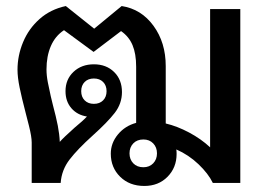

<svg xmlns="http://www.w3.org/2000/svg" viewBox="-20 -606 886 636"><path d="M776 -576V0H685Q670 -31 637.5 -62Q605 -93 564 -111Q565 -106 565 -96Q565 -51 535 -20.5Q505 10 458 10Q409 10 378 -20.5Q347 -51 347 -97Q347 -132 370.5 -160.5Q394 -189 431 -199V-385Q431 -428 419 -456.5Q407 -485 381 -503L290 -434L192 -506Q163 -487 148.5 -453.5Q134 -420 134 -376Q134 -356 138.5 -333Q143 -310 148 -288Q153 -266 155 -259Q166 -218 171.5 -189.5Q177 -161 178 -136Q189 -149 227 -183Q255 -206 268 -220Q236 -225 216.5 -247.5Q197 -270 197 -304Q197 -343 223.5 -368Q250 -393 291 -393Q332 -393 358 -367.5Q384 -342 384 -301Q384 -263 360 -232Q336 -201 287 -157Q237 -112 210.5 -77.5Q184 -43 181 0H85V-134Q85 -153 76 -189Q67 -225 65 -232Q52 -282 45 -316Q38 -350 38 -375Q38 -422 56.5 -466.5Q75 -511 111 -543Q147 -575 198 -586L292 -511L383 -586Q448 -576 488.5 -520.5Q529 -465 529 -387V-197Q567 -188 606.5 -167Q646 -146 676 -118V-576ZM291 -262Q310 -262 321.5 -273.5Q333 -285 333 -304Q333 -323 321.5 -334.5Q310 -346 291 -346Q272 -346 260.5 -334.5Q249 -323 249 -304Q249 -285 260.5 -273.5Q272 -262 291 -262ZM500 -98Q500 -118 487.5 -131Q475 -144 455 -144Q434 -144 421.5 -131Q409 -118 409 -98Q409 -78 421.5 -65Q434 -52 455 -52Q475 -52 487.5 -65Q500 -78 500 -98Z"/></svg>

Font: Sarabun Medium
Style: Regular
Weight: 500
Designer: Suppakit Chalermlarp | Katatrad Co.,Ltd.
Foundry: Cadson Demak Co.,Ltd.
Version: Version 1.000; ttfautohint (v1.6)